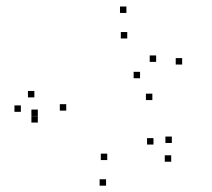

<svg xmlns="http://www.w3.org/2000/svg" viewBox="-20 -556 660 598"><path d="M513.2 -52.3V-72.3H493.2V-52.3ZM515.2 -110.7V-130.7H495.2V-110.7ZM458 -105.8V-125.8H438V-105.8ZM314 -57.5V-77.5H294V-57.5ZM186.3 -211.5V-231.5H166.3V-211.5ZM376.3 -436.2V-456.2H356.3V-436.2ZM466.3 -363.3V-383.3H446.3V-363.3ZM416.2 -312.3V-332.3H396.2V-312.3ZM87 -252.7V-272.7H67V-252.7ZM45 -207.7V-227.7H25V-207.7ZM97.8 -174.3V-194.3H77.8V-174.3ZM454.5 -244.3V-264.3H434.5V-244.3ZM547.3 -355V-375H527.3V-355ZM373.7 -515.7V-535.7H353.7V-515.7ZM97.8 -194.8V-214.8H77.8V-194.8ZM310.3 22.3V2.3H290.3V22.3Z"/></svg>

Font: Monaspace Radon Dots Var
Style: Regular
Weight: 400
Designer: Riley Cran and the Lettermatic Team
Version: Version 1.100 (Monaspace Radon Dots)